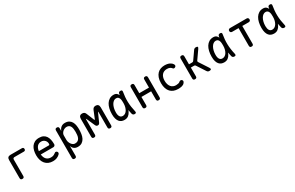

<svg xmlns="http://www.w3.org/2000/svg" viewBox="227 -2187 6145 4004"><g transform="rotate(-30 3300.0 -185.0)"><path d="M180 10Q157 10 146 -1Q135 -12 135 -35V-470Q135 -511 154.5 -530.5Q174 -550 215 -550H489Q509 -550 519.5 -539.5Q530 -529 530 -509Q530 -489 519.5 -478.5Q509 -468 489 -468H265Q245 -468 235 -458Q225 -448 225 -428V-35Q225 -12 214 -1Q203 10 180 10Z M1059 -132Q1078 -132 1090.5 -118.5Q1103 -105 1103 -88Q1103 -79 1098.5 -70.5Q1094 -62 1082 -50Q1066 -35 1048 -24Q1030 -13 1009.5 -5Q989 3 966.5 6.5Q944 10 919 10Q861 10 815.5 -9.5Q770 -29 738.5 -65.5Q707 -102 690 -154.5Q673 -207 673 -272Q673 -329 685.5 -381.5Q698 -434 725.5 -473.5Q753 -513 797 -536.5Q841 -560 905 -560Q965 -560 1005 -539.5Q1045 -519 1069.5 -482Q1094 -445 1104.5 -395.5Q1115 -346 1115 -287Q1115 -269 1102 -254.5Q1089 -240 1068 -240H765Q769 -200 782 -169.5Q795 -139 815 -119.5Q835 -100 861.5 -90Q888 -80 920 -80Q965 -80 991.5 -94Q1018 -108 1033 -120Q1041 -127 1046 -129.5Q1051 -132 1059 -132ZM765 -320H1009Q1014 -320 1019.5 -326Q1025 -332 1025 -353Q1025 -374 1017 -395Q1009 -416 993.5 -432.5Q978 -449 955.5 -459.5Q933 -470 905 -470Q874 -470 849.5 -459Q825 -448 807.5 -428Q790 -408 779.5 -380.5Q769 -353 765 -320Z M1335 -560Q1358 -560 1369 -548.5Q1380 -537 1380 -514V-450Q1389 -475 1402.5 -495Q1416 -515 1434 -529.5Q1452 -544 1475 -552Q1498 -560 1527 -560Q1588 -560 1626 -536Q1664 -512 1685 -473.5Q1706 -435 1713 -388Q1720 -341 1720 -294Q1720 -240 1712 -186Q1704 -132 1682 -88.5Q1660 -45 1620 -17.5Q1580 10 1517 10Q1462 10 1425.5 -19.5Q1389 -49 1380 -94V145Q1380 168 1369 179Q1358 190 1335 190Q1312 190 1301 179Q1290 168 1290 145V-514Q1290 -537 1301 -548.5Q1312 -560 1335 -560ZM1518 -470Q1491 -470 1466 -459Q1441 -448 1422 -430.5Q1403 -413 1391.5 -390.5Q1380 -368 1380 -344V-234Q1380 -210 1389 -183Q1398 -156 1414 -133Q1430 -110 1452.5 -95Q1475 -80 1502 -80Q1545 -80 1570 -98Q1595 -116 1608.5 -145.5Q1622 -175 1626 -212.5Q1630 -250 1630 -288Q1630 -327 1625 -360.5Q1620 -394 1607.5 -418.5Q1595 -443 1573 -456.5Q1551 -470 1518 -470Z M2340 -35Q2340 -12 2329 -1Q2318 10 2295 10Q2272 10 2261 -1Q2250 -12 2250 -35V-400Q2250 -416 2247 -417Q2244 -416 2237 -400L2151 -207Q2143 -189 2131.5 -179.5Q2120 -170 2100 -170Q2080 -170 2068.5 -179.5Q2057 -189 2049 -207L1963 -400Q1955 -417 1952.5 -417Q1950 -417 1950 -400V-35Q1950 -12 1939 -1Q1928 10 1905 10Q1882 10 1871 -1Q1860 -12 1860 -35V-465Q1860 -508 1880 -529Q1900 -550 1935 -550Q1952 -550 1965 -546.5Q1978 -543 1988 -536Q1998 -529 2005 -518.5Q2012 -508 2017 -495L2089 -318Q2097 -300 2100 -300Q2103 -300 2111 -318L2183 -495Q2194 -521 2212 -535.5Q2230 -550 2265 -550Q2300 -550 2320 -529Q2340 -508 2340 -465Z M2642 10Q2606 10 2574.5 -2Q2543 -14 2520 -41.5Q2497 -69 2483.5 -113.5Q2470 -158 2470 -224Q2470 -293 2484 -354.5Q2498 -416 2526.5 -461.5Q2555 -507 2598.5 -533.5Q2642 -560 2700 -560Q2748 -560 2775 -536Q2797 -516 2810 -487Q2812 -502 2814 -516Q2818 -541 2831 -550.5Q2844 -560 2865 -560Q2889 -560 2898.5 -549.5Q2908 -539 2904 -516Q2894 -457 2889 -399.5Q2884 -342 2885.5 -283.5Q2887 -225 2895.5 -163.5Q2904 -102 2920 -34Q2925 -12 2917 -1Q2909 10 2886 10Q2863 10 2849 -1Q2835 -12 2830 -34Q2818 -83 2810 -129Q2804 -111 2796 -94Q2774 -48 2736.5 -19Q2699 10 2642 10ZM2651 -80Q2682 -80 2708.5 -96.5Q2735 -113 2754 -143Q2773 -173 2784 -215Q2795 -257 2795 -308Q2795 -332 2793.5 -360.5Q2792 -389 2784 -413Q2776 -437 2758.5 -453.5Q2741 -470 2708 -470Q2677 -470 2650 -450.5Q2623 -431 2603 -397Q2583 -363 2571.5 -316Q2560 -269 2560 -215Q2560 -151 2582.5 -115.5Q2605 -80 2651 -80Z M3138 10Q3115 10 3104 -1Q3093 -12 3093 -35V-515Q3093 -538 3104 -549Q3115 -560 3138 -560Q3161 -560 3172 -549Q3183 -538 3183 -515V-320H3417V-515Q3417 -538 3428 -549Q3439 -560 3462 -560Q3485 -560 3496 -549Q3507 -538 3507 -515V-35Q3507 -12 3496 -1Q3485 10 3462 10Q3439 10 3428 -1Q3417 -12 3417 -35V-230H3183V-35Q3183 -12 3172 -1Q3161 10 3138 10Z M3680 -274Q3680 -351 3700 -405Q3720 -459 3753.5 -493.5Q3787 -528 3832 -544Q3877 -560 3927 -560Q3965 -560 3995 -553.5Q4025 -547 4047.5 -536Q4070 -525 4086 -511Q4102 -497 4111 -482Q4125 -459 4121.5 -442Q4118 -425 4101 -415Q4083 -404 4067 -407Q4051 -410 4042 -425Q4031 -442 4004 -456Q3977 -470 3933 -470Q3897 -470 3867 -458Q3837 -446 3815.5 -422Q3794 -398 3782 -362.5Q3770 -327 3770 -279Q3770 -230 3782.5 -192.5Q3795 -155 3816.5 -130Q3838 -105 3868 -92.5Q3898 -80 3932 -80Q3958 -80 3986 -86.5Q4014 -93 4029 -108Q4041 -120 4058.5 -122Q4076 -124 4093 -110Q4099 -104 4102.5 -96.5Q4106 -89 4106 -80Q4106 -71 4101 -60.5Q4096 -50 4086 -38Q4073 -22 4055 -12.5Q4037 -3 4016.5 2Q3996 7 3974 8.5Q3952 10 3930 10Q3875 10 3829 -7Q3783 -24 3750 -58.5Q3717 -93 3698.5 -147Q3680 -201 3680 -274Z M4337 10Q4314 10 4303 -1Q4292 -12 4292 -35V-515Q4292 -538 4303 -549Q4314 -560 4337 -560Q4360 -560 4371 -549Q4382 -538 4382 -515V-323H4460Q4470 -323 4478 -327Q4486 -331 4492 -339L4627 -532Q4637 -546 4650.5 -553Q4664 -560 4681 -560Q4716 -560 4723 -546.5Q4730 -533 4710 -504L4570 -304Q4564 -296 4564 -287.5Q4564 -279 4569 -271L4714 -49Q4734 -20 4725.5 -5Q4717 10 4682 10Q4665 10 4651.5 3Q4638 -4 4628 -19L4492 -228Q4487 -236 4479 -240.5Q4471 -245 4461 -245H4382V-35Q4382 -12 4371 -1Q4360 10 4337 10Z M5042 10Q5006 10 4974.5 -2Q4943 -14 4920 -41.5Q4897 -69 4883.5 -113.5Q4870 -158 4870 -224Q4870 -293 4884 -354.5Q4898 -416 4926.5 -461.5Q4955 -507 4998.5 -533.5Q5042 -560 5100 -560Q5148 -560 5175 -536Q5197 -516 5210 -487Q5212 -502 5214 -516Q5218 -541 5231 -550.5Q5244 -560 5265 -560Q5289 -560 5298.5 -549.5Q5308 -539 5304 -516Q5294 -457 5289 -399.5Q5284 -342 5285.5 -283.5Q5287 -225 5295.5 -163.5Q5304 -102 5320 -34Q5325 -12 5317 -1Q5309 10 5286 10Q5263 10 5249 -1Q5235 -12 5230 -34Q5218 -83 5210 -129Q5204 -111 5196 -94Q5174 -48 5136.5 -19Q5099 10 5042 10ZM5051 -80Q5082 -80 5108.5 -96.5Q5135 -113 5154 -143Q5173 -173 5184 -215Q5195 -257 5195 -308Q5195 -332 5193.5 -360.5Q5192 -389 5184 -413Q5176 -437 5158.5 -453.5Q5141 -470 5108 -470Q5077 -470 5050 -450.5Q5023 -431 5003 -397Q4983 -363 4971.5 -316Q4960 -269 4960 -215Q4960 -151 4982.5 -115.5Q5005 -80 5051 -80Z M5655 -460H5500Q5480 -460 5467.5 -472.5Q5455 -485 5455 -505Q5455 -525 5467.5 -537.5Q5480 -550 5500 -550H5900Q5920 -550 5932.5 -537.5Q5945 -525 5945 -505Q5945 -485 5932.5 -472.5Q5920 -460 5900 -460H5745V-35Q5745 -12 5734 -1Q5723 10 5700 10Q5677 10 5666 -1Q5655 -12 5655 -35Z M6242 10Q6206 10 6174.5 -2Q6143 -14 6120 -41.5Q6097 -69 6083.5 -113.5Q6070 -158 6070 -224Q6070 -293 6084 -354.5Q6098 -416 6126.5 -461.5Q6155 -507 6198.5 -533.5Q6242 -560 6300 -560Q6348 -560 6375 -536Q6397 -516 6410 -487Q6412 -502 6414 -516Q6418 -541 6431 -550.5Q6444 -560 6465 -560Q6489 -560 6498.5 -549.5Q6508 -539 6504 -516Q6494 -457 6489 -399.5Q6484 -342 6485.5 -283.5Q6487 -225 6495.5 -163.5Q6504 -102 6520 -34Q6525 -12 6517 -1Q6509 10 6486 10Q6463 10 6449 -1Q6435 -12 6430 -34Q6418 -83 6410 -129Q6404 -111 6396 -94Q6374 -48 6336.5 -19Q6299 10 6242 10ZM6251 -80Q6282 -80 6308.5 -96.5Q6335 -113 6354 -143Q6373 -173 6384 -215Q6395 -257 6395 -308Q6395 -332 6393.5 -360.5Q6392 -389 6384 -413Q6376 -437 6358.5 -453.5Q6341 -470 6308 -470Q6277 -470 6250 -450.5Q6223 -431 6203 -397Q6183 -363 6171.5 -316Q6160 -269 6160 -215Q6160 -151 6182.5 -115.5Q6205 -80 6251 -80Z"/></g></svg>

Font: Maple Mono NF CN
Style: Regular
Weight: 400
Monospace: yes
Designer: subframe7536
Version: Version 7.000